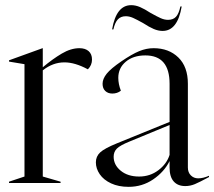

<svg xmlns="http://www.w3.org/2000/svg" viewBox="-20 -710 831 745"><path d="M15 -5 75 -25V-461L15 -471V-476L145 -523H146V-449Q184 -481 219.5 -502Q255 -523 288 -523Q311 -523 324 -511.5Q337 -500 337 -479Q337 -457 321 -441Q271 -468 230 -468Q185 -468 146 -437V-25L215 -5V0H15Z M352 -80Q352 -103 368.5 -118.5Q385 -134 434 -154L638 -237V-385Q638 -495 544 -495Q497 -495 468 -470.5Q439 -446 439 -408Q439 -384 449 -358Q435 -347 416 -347Q399 -347 388.5 -357Q378 -367 378 -385Q378 -404 394 -424Q410 -444 451 -472Q492 -500 520 -511.5Q548 -523 576 -523Q635 -523 672 -487Q709 -451 709 -385V-60Q709 -41 720.5 -29.5Q732 -18 749 -18Q768 -18 791 -28V-23Q754 -3 736 4.5Q718 12 699 12Q670 12 654 -6Q638 -24 638 -60V-85Q617 -43 574.5 -14Q532 15 479 15Q440 15 411 1.5Q382 -12 367 -34Q352 -56 352 -80ZM520 -25Q562 -25 594.5 -49.5Q627 -74 638 -109V-225L483 -161Q446 -146 433.5 -133.5Q421 -121 421 -102Q421 -70 448.5 -47.5Q476 -25 520 -25ZM536 -620Q511 -634 496.5 -640.5Q482 -647 468 -647Q449 -647 437.5 -635Q426 -623 420 -596H415Q431 -690 489 -690Q506 -690 523.5 -682.5Q541 -675 564 -660Q589 -646 603.5 -639.5Q618 -633 632 -633Q652 -633 663 -645Q674 -657 680 -685H685Q669 -590 611 -590Q594 -590 576.5 -597.5Q559 -605 536 -620Z"/></svg>

Font: Nyght Serif Light
Style: Regular
Weight: 300
Designer: Maksym Kobuzan
Version: Version 0.410